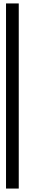

<svg xmlns="http://www.w3.org/2000/svg" viewBox="-20 -846 174 1116"><path d="M89 250V-826H15V250Z"/></svg>

Font: League Gothic Condensed
Style: Regular
Weight: 400
Width: 3
Designer: Tyler Finck
Foundry: The League of Moveable Type
Version: Version 1.001;PS 001.001;hotconv 1.0.56;makeotf.lib2.0.21325